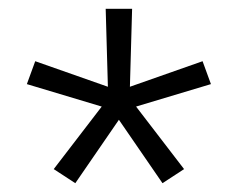

<svg xmlns="http://www.w3.org/2000/svg" viewBox="-20 -836 540 436"><path d="M151 -420 102 -452 211 -594 41 -645 60 -697 225 -639 220 -816H280L275 -639L440 -697L459 -645L289 -594L398 -452L349 -420L250 -564Z"/></svg>

Font: Iosevka Custom Light
Style: Regular
Weight: 300
Monospace: yes
Designer: Belleve Invis
Foundry: Belleve Invis
Version: Version 27.3.5